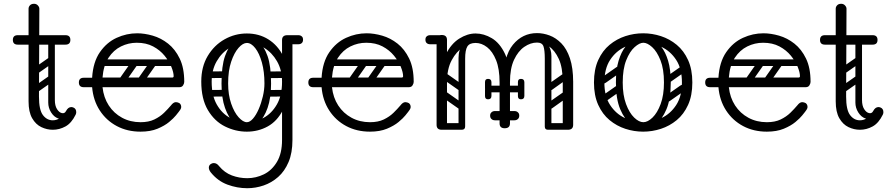

<svg xmlns="http://www.w3.org/2000/svg" viewBox="-20 -686 4735 1015"><path d="M259 0Q228 0 198.5 -14Q169 -28 150 -61Q131 -94 131 -150V-640Q131 -650 138.5 -658Q146 -666 160 -666Q172 -666 180 -657.5Q188 -649 188 -640Q188 -572 187.5 -516Q187 -460 187 -407.5Q187 -355 186.5 -299Q186 -243 186 -175Q186 -105 207 -77.5Q228 -50 259 -50Q279 -50 297.5 -62Q316 -74 329 -99Q340 -120 357 -120Q361 -120 367 -118Q383 -112 383 -93Q383 -86 380 -80Q358 -35 326 -17.5Q294 0 259 0ZM74 -450Q48 -450 48 -475Q48 -500 74 -500H326Q352 -500 352 -475Q352 -450 326 -450ZM253 -485Q270 -485 270 -468V-154Q270 -137 253 -137Q235 -137 235 -153V-467Q235 -485 253 -485ZM329 -99V-73Q309 -52 287 -60Q265 -68 250 -92Q235 -116 235 -144V-252H270V-157Q270 -127 281.5 -109Q293 -91 307.5 -88Q322 -85 329 -99ZM182 -299Q167 -288 158 -302Q154 -307 153.5 -314Q153 -321 161 -327L238 -381Q253 -391 263 -377Q267 -371 266.5 -364.5Q266 -358 259 -353ZM180 -200Q165 -189 156 -203Q152 -208 151.5 -215Q151 -222 159 -228L236 -282Q251 -292 261 -278Q265 -272 264.5 -265.5Q264 -259 257 -254Z M723 10Q653 10 597.5 -19.5Q542 -49 507.5 -102Q473 -155 467 -225H423Q397 -225 397 -250Q397 -275 423 -275H467Q472 -358 508 -410Q544 -462 596.5 -486Q649 -510 705 -510Q744 -510 787.5 -497.5Q831 -485 868.5 -455.5Q906 -426 930 -376.5Q954 -327 954 -253Q954 -245 948 -235Q942 -225 928 -225H522Q528 -170 555 -128.5Q582 -87 625.5 -63.5Q669 -40 723 -40Q766 -40 796 -54.5Q826 -69 847 -89.5Q868 -110 884 -129Q890 -137 896.5 -141.5Q903 -146 910 -146Q914 -146 919.5 -144.5Q925 -143 928 -141Q938 -134 938 -120Q938 -114 933 -106Q928 -98 910 -76Q898 -61 874 -41Q850 -21 812.5 -5.5Q775 10 723 10ZM522 -276H890Q898 -276 898 -283Q898 -303 886 -332.5Q874 -362 850 -391.5Q826 -421 789.5 -440.5Q753 -460 703 -460Q659 -460 619.5 -440.5Q580 -421 553.5 -380.5Q527 -340 522 -276ZM808 -372H911V-337H808ZM702 -366Q715 -356 706 -343L640 -249Q631 -235 615 -246Q602 -256 611 -269L677 -363Q681 -368 688 -369.5Q695 -371 702 -366ZM800 -366Q813 -356 804 -343L738 -249Q729 -235 713 -246Q700 -256 709 -269L775 -363Q779 -368 786 -369.5Q793 -371 800 -366ZM504 -259Q504 -276 521 -276H853Q870 -276 870 -259Q870 -241 854 -241H522Q504 -241 504 -259ZM504 -355Q504 -372 521 -372H853Q870 -372 870 -355Q870 -337 854 -337H522Q504 -337 504 -355Z M1287 309Q1234 309 1182.5 290Q1131 271 1094 225Q1084 212 1084 200Q1084 189 1093 182Q1101 176 1110 176Q1126 176 1138 192Q1167 227 1206 241.5Q1245 256 1287 256Q1333 256 1375 235.5Q1417 215 1444 170Q1471 125 1471 54V-474Q1471 -500 1499 -500Q1526 -500 1526 -474V54Q1526 122 1505.5 170.5Q1485 219 1450.5 249.5Q1416 280 1373.5 294.5Q1331 309 1287 309ZM1285 10Q1225 10 1169.5 -17.5Q1114 -45 1079 -104Q1044 -163 1044 -255Q1044 -333 1078 -390Q1112 -447 1167 -478Q1222 -509 1285 -509Q1349 -509 1398.5 -478Q1448 -447 1477 -390Q1506 -333 1506 -255Q1506 -163 1475.5 -104Q1445 -45 1395 -17.5Q1345 10 1285 10ZM1285 -40Q1331 -40 1373.5 -63Q1416 -86 1443.5 -133.5Q1471 -181 1471 -254Q1471 -316 1444.5 -362Q1418 -408 1376 -433.5Q1334 -459 1285 -459Q1237 -459 1194.5 -433.5Q1152 -408 1125.5 -362Q1099 -316 1099 -254Q1099 -181 1126 -133.5Q1153 -86 1196 -63Q1239 -40 1285 -40ZM1472 -476Q1472 -481 1475 -486Q1478 -491 1482 -495Q1484 -497 1489.5 -498.5Q1495 -500 1506 -500H1557Q1569 -500 1576 -493Q1582 -488 1582 -476Q1582 -465 1576 -459Q1569 -452 1557 -452H1506Q1485 -452 1481 -459Q1474 -463 1472 -476ZM1379 -193Q1381 -210 1396 -210L1490 -211Q1508 -209 1508 -193Q1508 -174 1492 -176L1397 -175Q1390 -175 1384.5 -179.5Q1379 -184 1379 -193ZM1386 -291Q1388 -308 1403 -308L1497 -309Q1515 -307 1515 -291Q1515 -272 1499 -274L1404 -273Q1397 -273 1391.5 -277.5Q1386 -282 1386 -291ZM1053 -193Q1055 -212 1070 -210L1164 -211Q1182 -209 1182 -193Q1182 -174 1166 -176L1071 -175Q1064 -175 1058.5 -179.5Q1053 -184 1053 -193ZM1053 -291Q1055 -310 1070 -308L1164 -309Q1182 -307 1182 -291Q1182 -272 1166 -274L1071 -273Q1064 -273 1058.5 -277.5Q1053 -282 1053 -291ZM1282 -6Q1248 -8 1218 -35.5Q1188 -63 1169.5 -115.5Q1151 -168 1151 -244Q1151 -337 1169.5 -389.5Q1188 -442 1218 -463.5Q1248 -485 1282 -485L1285 -459Q1264 -459 1241 -433Q1218 -407 1202 -359.5Q1186 -312 1186 -245Q1186 -185 1202 -138.5Q1218 -92 1241.5 -66Q1265 -40 1285 -40ZM1282 -6 1285 -40Q1301 -40 1317.5 -59Q1334 -78 1347.5 -109Q1361 -140 1369.5 -176Q1378 -212 1378 -245Q1378 -307 1364.5 -355.5Q1351 -404 1329.5 -431.5Q1308 -459 1285 -459L1282 -485Q1316 -485 1346 -463.5Q1376 -442 1394.5 -389.5Q1413 -337 1413 -244Q1413 -168 1394.5 -115.5Q1376 -63 1346 -35.5Q1316 -8 1282 -6Z M1936 10Q1866 10 1810.5 -19.5Q1755 -49 1720.5 -102Q1686 -155 1680 -225H1636Q1610 -225 1610 -250Q1610 -275 1636 -275H1680Q1685 -358 1721 -410Q1757 -462 1809.5 -486Q1862 -510 1918 -510Q1957 -510 2000.5 -497.5Q2044 -485 2081.5 -455.5Q2119 -426 2143 -376.5Q2167 -327 2167 -253Q2167 -245 2161 -235Q2155 -225 2141 -225H1735Q1741 -170 1768 -128.5Q1795 -87 1838.5 -63.5Q1882 -40 1936 -40Q1979 -40 2009 -54.5Q2039 -69 2060 -89.5Q2081 -110 2097 -129Q2103 -137 2109.5 -141.5Q2116 -146 2123 -146Q2127 -146 2132.5 -144.5Q2138 -143 2141 -141Q2151 -134 2151 -120Q2151 -114 2146 -106Q2141 -98 2123 -76Q2111 -61 2087 -41Q2063 -21 2025.5 -5.5Q1988 10 1936 10ZM1735 -276H2103Q2111 -276 2111 -283Q2111 -303 2099 -332.5Q2087 -362 2063 -391.5Q2039 -421 2002.5 -440.5Q1966 -460 1916 -460Q1872 -460 1832.5 -440.5Q1793 -421 1766.5 -380.5Q1740 -340 1735 -276ZM2021 -372H2124V-337H2021ZM1915 -366Q1928 -356 1919 -343L1853 -249Q1844 -235 1828 -246Q1815 -256 1824 -269L1890 -363Q1894 -368 1901 -369.5Q1908 -371 1915 -366ZM2013 -366Q2026 -356 2017 -343L1951 -249Q1942 -235 1926 -246Q1913 -256 1922 -269L1988 -363Q1992 -368 1999 -369.5Q2006 -371 2013 -366ZM1717 -259Q1717 -276 1734 -276H2066Q2083 -276 2083 -259Q2083 -241 2067 -241H1735Q1717 -241 1717 -259ZM1717 -355Q1717 -372 1734 -372H2066Q2083 -372 2083 -355Q2083 -337 2067 -337H1735Q1717 -337 1717 -355Z M2308 -250Q2308 -341 2336.5 -398Q2365 -455 2408 -482Q2451 -509 2494 -509Q2538 -509 2580 -484Q2622 -459 2649 -402.5Q2676 -346 2676 -250H2621Q2621 -322 2602.5 -368Q2584 -414 2555 -436.5Q2526 -459 2494 -459Q2463 -459 2428 -436.5Q2393 -414 2368 -368Q2343 -322 2343 -250ZM2315 0Q2288 0 2288 -26V-475Q2288 -501 2315 -501Q2343 -501 2343 -475V-26Q2343 0 2315 0ZM2648 -8Q2621 -8 2621 -34V-274Q2621 -300 2648 -300Q2676 -300 2676 -274V-34Q2676 -8 2648 -8ZM2982 0Q2955 0 2955 -26V-256Q2955 -282 2982 -282Q3010 -282 3010 -256V-26Q3010 0 2982 0ZM2641 -252Q2641 -388 2691.5 -449.5Q2742 -511 2819 -511Q2852 -511 2885.5 -498.5Q2919 -486 2947.5 -457Q2976 -428 2993 -377.5Q3010 -327 3010 -252H2955Q2955 -329 2934 -374.5Q2913 -420 2882 -440.5Q2851 -461 2819 -461Q2785 -461 2752 -438.5Q2719 -416 2697.5 -370Q2676 -324 2676 -252ZM2339 -476Q2337 -463 2330 -459Q2326 -452 2305 -452H2254Q2242 -452 2235 -459Q2229 -465 2229 -476Q2229 -488 2235 -493Q2242 -500 2254 -500H2305Q2316 -500 2322 -498.5Q2328 -497 2329 -495Q2333 -491 2336 -486Q2339 -481 2339 -476ZM2873 -118Q2863 -133 2877 -142L2954 -196Q2969 -206 2978 -192Q2989 -177 2975 -168L2898 -113Q2892 -109 2885 -110Q2878 -111 2873 -118ZM2873 -216Q2863 -231 2877 -240L2954 -294Q2969 -304 2978 -290Q2989 -275 2975 -266L2898 -211Q2892 -207 2885 -208Q2878 -209 2873 -216ZM2877 0Q2860 0 2860 -17V-379Q2860 -396 2877 -396Q2895 -396 2895 -380V-18Q2895 0 2877 0ZM2494 -459Q2462 -459 2450.5 -440Q2439 -421 2439 -376V-281H2404V-379Q2404 -424 2426.5 -451Q2449 -478 2477 -478ZM2819 -461 2823 -479Q2895 -463 2895 -389V-281H2860V-376Q2860 -421 2853 -441Q2846 -461 2819 -461ZM2298 -17Q2298 -35 2316 -35H2419Q2437 -35 2437 -17Q2437 0 2418 0H2315Q2298 0 2298 -17ZM2862 -17Q2862 -35 2880 -35H2983Q3001 -35 3001 -17Q3001 0 2982 0H2879Q2862 0 2862 -17ZM2740 -215Q2740 -198 2723 -198H2569Q2552 -198 2552 -215Q2552 -233 2568 -233H2722Q2740 -233 2740 -215ZM2718 -178V-212Q2718 -221 2722 -225Q2726 -229 2735 -229Q2745 -229 2749 -225Q2752 -222 2752 -213V-179Q2752 -161 2734 -161Q2718 -161 2718 -178ZM2752 -251V-217Q2752 -208 2749 -205Q2745 -201 2735 -201Q2726 -201 2722 -205Q2718 -209 2718 -218V-252Q2718 -269 2734 -269Q2752 -269 2752 -251ZM2544 -178V-212Q2544 -221 2548 -225Q2552 -229 2561 -229Q2566 -229 2569.5 -228Q2573 -227 2575 -225Q2578 -222 2578 -213V-179Q2578 -161 2560 -161Q2544 -161 2544 -178ZM2578 -251V-217Q2578 -208 2575 -205Q2573 -203 2569.5 -202Q2566 -201 2561 -201Q2552 -201 2548 -205Q2544 -209 2544 -218V-252Q2544 -269 2560 -269Q2578 -269 2578 -251ZM2314 -198Q2324 -211 2337 -202L2431 -136Q2445 -127 2434 -111Q2424 -98 2411 -107L2317 -173Q2312 -177 2310.5 -184Q2309 -191 2314 -198ZM2314 -296Q2324 -309 2337 -300L2431 -234Q2445 -225 2434 -209Q2424 -196 2411 -205L2317 -271Q2312 -275 2310.5 -282Q2309 -289 2314 -296ZM2421 0Q2404 0 2404 -17V-349Q2404 -366 2421 -366Q2439 -366 2439 -350V-18Q2439 0 2421 0ZM2325 0Q2308 0 2308 -17V-349Q2308 -366 2325 -366Q2343 -366 2343 -350V-18Q2343 0 2325 0ZM2571 -75Q2571 -86 2578 -92Q2585 -99 2597 -99H2646Q2658 -99 2665 -93Q2672 -86 2672 -75Q2672 -63 2665 -56Q2658 -50 2646 -50H2597Q2585 -50 2578 -57Q2571 -63 2571 -75ZM2725 -75Q2725 -63 2718 -57Q2711 -50 2699 -50H2650Q2639 -50 2631 -56Q2624 -63 2624 -75Q2624 -86 2631 -93Q2639 -99 2650 -99H2699Q2711 -99 2718 -92Q2725 -86 2725 -75Z M3380 10Q3332 10 3286 -5Q3240 -20 3202.5 -51Q3165 -82 3142.5 -131.5Q3120 -181 3120 -250Q3120 -319 3142.5 -368.5Q3165 -418 3202.5 -449Q3240 -480 3286 -495Q3332 -510 3380 -510Q3428 -510 3474 -495Q3520 -480 3557.5 -449Q3595 -418 3617.5 -368.5Q3640 -319 3640 -250Q3640 -181 3617.5 -131.5Q3595 -82 3557.5 -51Q3520 -20 3474 -5Q3428 10 3380 10ZM3380 -40Q3430 -40 3477 -62Q3524 -84 3554.5 -130.5Q3585 -177 3585 -250Q3585 -323 3554.5 -369.5Q3524 -416 3477 -438Q3430 -460 3380 -460Q3331 -460 3283.5 -438Q3236 -416 3205.5 -369.5Q3175 -323 3175 -250Q3175 -177 3205.5 -130.5Q3236 -84 3283.5 -62Q3331 -40 3380 -40ZM3381 -4Q3350 -4 3316 -29Q3282 -54 3259 -108Q3236 -162 3236 -250Q3236 -318 3250 -364.5Q3264 -411 3286 -438.5Q3308 -466 3333.5 -478Q3359 -490 3381 -490V-460Q3361 -460 3335 -437Q3309 -414 3290.5 -367.5Q3272 -321 3272 -250Q3272 -183 3289.5 -136Q3307 -89 3332.5 -64.5Q3358 -40 3381 -40ZM3381 -4V-40Q3404 -40 3429.5 -64.5Q3455 -89 3472.5 -136Q3490 -183 3490 -250Q3490 -321 3471.5 -367.5Q3453 -414 3427.5 -437Q3402 -460 3381 -460V-490Q3404 -490 3429 -478Q3454 -466 3476 -438.5Q3498 -411 3512 -364.5Q3526 -318 3526 -250Q3526 -162 3503 -108Q3480 -54 3446.5 -29Q3413 -4 3381 -4ZM3183 -249Q3168 -238 3159 -252Q3155 -257 3154.5 -264Q3154 -271 3162 -277L3239 -331Q3254 -341 3264 -327Q3268 -321 3267.5 -314.5Q3267 -308 3260 -303ZM3185 -152Q3170 -141 3161 -155Q3157 -160 3156.5 -167Q3156 -174 3164 -180L3241 -234Q3256 -244 3266 -230Q3270 -224 3269.5 -217.5Q3269 -211 3262 -206ZM3519 -249Q3504 -238 3495 -252Q3491 -257 3490.5 -264Q3490 -271 3498 -277L3575 -331Q3590 -341 3600 -327Q3604 -321 3603.5 -314.5Q3603 -308 3596 -303ZM3521 -152Q3506 -141 3497 -155Q3493 -160 3492.5 -167Q3492 -174 3500 -180L3577 -234Q3592 -244 3602 -230Q3606 -224 3605.5 -217.5Q3605 -211 3598 -206Z M4034 10Q3964 10 3908.5 -19.5Q3853 -49 3818.5 -102Q3784 -155 3778 -225H3734Q3708 -225 3708 -250Q3708 -275 3734 -275H3778Q3783 -358 3819 -410Q3855 -462 3907.5 -486Q3960 -510 4016 -510Q4055 -510 4098.5 -497.5Q4142 -485 4179.5 -455.5Q4217 -426 4241 -376.5Q4265 -327 4265 -253Q4265 -245 4259 -235Q4253 -225 4239 -225H3833Q3839 -170 3866 -128.5Q3893 -87 3936.5 -63.5Q3980 -40 4034 -40Q4077 -40 4107 -54.5Q4137 -69 4158 -89.5Q4179 -110 4195 -129Q4201 -137 4207.5 -141.5Q4214 -146 4221 -146Q4225 -146 4230.5 -144.5Q4236 -143 4239 -141Q4249 -134 4249 -120Q4249 -114 4244 -106Q4239 -98 4221 -76Q4209 -61 4185 -41Q4161 -21 4123.5 -5.5Q4086 10 4034 10ZM3833 -276H4201Q4209 -276 4209 -283Q4209 -303 4197 -332.5Q4185 -362 4161 -391.5Q4137 -421 4100.5 -440.5Q4064 -460 4014 -460Q3970 -460 3930.5 -440.5Q3891 -421 3864.5 -380.5Q3838 -340 3833 -276ZM4119 -372H4222V-337H4119ZM4013 -366Q4026 -356 4017 -343L3951 -249Q3942 -235 3926 -246Q3913 -256 3922 -269L3988 -363Q3992 -368 3999 -369.5Q4006 -371 4013 -366ZM4111 -366Q4124 -356 4115 -343L4049 -249Q4040 -235 4024 -246Q4011 -256 4020 -269L4086 -363Q4090 -368 4097 -369.5Q4104 -371 4111 -366ZM3815 -259Q3815 -276 3832 -276H4164Q4181 -276 4181 -259Q4181 -241 4165 -241H3833Q3815 -241 3815 -259ZM3815 -355Q3815 -372 3832 -372H4164Q4181 -372 4181 -355Q4181 -337 4165 -337H3833Q3815 -337 3815 -355Z M4526 0Q4495 0 4465.5 -14Q4436 -28 4417 -61Q4398 -94 4398 -150V-640Q4398 -650 4405.5 -658Q4413 -666 4427 -666Q4439 -666 4447 -657.5Q4455 -649 4455 -640Q4455 -572 4454.5 -516Q4454 -460 4454 -407.5Q4454 -355 4453.5 -299Q4453 -243 4453 -175Q4453 -105 4474 -77.5Q4495 -50 4526 -50Q4546 -50 4564.5 -62Q4583 -74 4596 -99Q4607 -120 4624 -120Q4628 -120 4634 -118Q4650 -112 4650 -93Q4650 -86 4647 -80Q4625 -35 4593 -17.5Q4561 0 4526 0ZM4341 -450Q4315 -450 4315 -475Q4315 -500 4341 -500H4593Q4619 -500 4619 -475Q4619 -450 4593 -450ZM4520 -485Q4537 -485 4537 -468V-154Q4537 -137 4520 -137Q4502 -137 4502 -153V-467Q4502 -485 4520 -485ZM4596 -99V-73Q4576 -52 4554 -60Q4532 -68 4517 -92Q4502 -116 4502 -144V-252H4537V-157Q4537 -127 4548.5 -109Q4560 -91 4574.5 -88Q4589 -85 4596 -99ZM4449 -299Q4434 -288 4425 -302Q4421 -307 4420.5 -314Q4420 -321 4428 -327L4505 -381Q4520 -391 4530 -377Q4534 -371 4533.5 -364.5Q4533 -358 4526 -353ZM4447 -200Q4432 -189 4423 -203Q4419 -208 4418.5 -215Q4418 -222 4426 -228L4503 -282Q4518 -292 4528 -278Q4532 -272 4531.5 -265.5Q4531 -259 4524 -254Z"/></svg>

Font: Agu Display Uzo
Style: Regular
Weight: 400
Version: Version 1.103